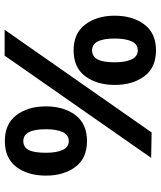

<svg xmlns="http://www.w3.org/2000/svg" viewBox="48 -723 696 832"><g transform="rotate(-90 396.0 -307.0)"><path d="M683 -635 238 2 128 0 571 -635ZM201 -278Q126 -278 88.5 -328.5Q51 -379 51 -456Q51 -534 88.5 -584Q126 -634 201 -634Q275 -634 313 -584Q351 -534 351 -456Q351 -378 313 -328Q275 -278 201 -278ZM150 -456Q150 -411 162 -384Q174 -357 201 -357Q228 -357 240 -384Q252 -411 252 -456Q252 -554 201 -554Q174 -554 162 -530.5Q150 -507 150 -456ZM594 21Q519 21 481.5 -29.5Q444 -80 444 -158Q444 -235 481.5 -285.5Q519 -336 594 -336Q668 -336 706 -285.5Q744 -235 744 -158Q744 -80 706 -29.5Q668 21 594 21ZM542 -158Q542 -112 554.5 -85Q567 -58 594 -58Q621 -58 633 -85Q645 -112 645 -158Q645 -256 594 -256Q567 -256 554.5 -232Q542 -208 542 -158Z"/></g></svg>

Font: Synthetic SemiBold
Style: Regular
Weight: 600
Designer: Santiago Orozco
Foundry: Typemade
Version: Version 2.000; ttfautohint (v1.8.4.7-5d5b)